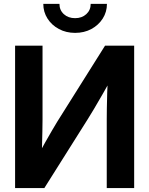

<svg xmlns="http://www.w3.org/2000/svg" viewBox="-20 -961 763 981"><path d="M665.5 0H525.4V-351.6Q525.4 -371.6 525.9 -406.7Q526.4 -441.9 527.8 -488.8Q529.3 -535.6 532.2 -589.8L556.2 -571.8Q529.3 -523.4 504.6 -480.5Q480 -437.5 460.2 -404.3Q440.4 -371.1 427.7 -351.1L206.5 0H57.1V-727.5H197.3V-349.1Q197.3 -328.1 196.5 -289.6Q195.8 -251 194.6 -209.2Q193.4 -167.5 191.4 -135.7L176.3 -170.9Q192.4 -200.7 210.7 -233.2Q229 -265.6 245.4 -293.7Q261.7 -321.8 272 -338.4L516.6 -727.5H665.5ZM363.8 -793Q317.9 -793 281 -812.7Q244.1 -832.5 222.7 -866.2Q201.2 -899.9 201.2 -941.4H283.7Q283.7 -909.2 306.2 -888.7Q328.6 -868.2 363.8 -868.2Q398.4 -868.2 420.9 -888.7Q443.4 -909.2 443.4 -941.4H526.4Q526.4 -899.9 504.9 -866.2Q483.4 -832.5 446.8 -812.7Q410.2 -793 363.8 -793Z"/></svg>

Font: Inter Cardless Display
Style: Bold
Weight: 700
Designer: Rasmus Andersson
Foundry: rsms
Version: Version 4.001;git-9221beed3